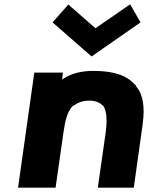

<svg xmlns="http://www.w3.org/2000/svg" viewBox="-20 -864 692 891"><path d="M274 -246C282 -304 292 -346 318 -373L321 -374H322C341 -388 365 -397 394 -397C422 -397 442 -389 457 -374H459V-373C476 -347 478 -305 470 -246L434 6L435 7H600L601 6L642 -287C653 -368 644 -426 612 -463V-464L611 -467L607 -471H606C569 -514 508 -535 413 -535C357 -535 316 -523 284 -505L268 -495L272 -526L271 -527H140L139 -526L64 6L65 7H237L238 6ZM224 -760 405 -602 632 -760 584 -844 423 -733 297 -843Z"/></svg>

Font: Hussar Woodtype
Style: SeBdObl
Weight: 900
Foundry: Cannot Into Space Fonts
Version: Version 1.07